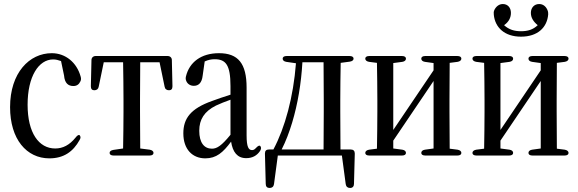

<svg xmlns="http://www.w3.org/2000/svg" viewBox="-20 -785 2870 953"><path d="M225 1C296 1 343 -32 375 -90C381 -100 381 -106 376 -113C372 -118 364 -114 355 -102C325 -65 292 -48 254 -48C173 -48 117 -125 117 -265C117 -406 172 -490 244 -490C257 -490 269 -487 283 -482L298 -410C301 -373 318 -358 344 -358C361 -358 372 -366 379 -381C383 -389 383 -396 380 -406C361 -474 306 -521 237 -521C126 -521 30 -424 30 -253C30 -94 112 1 225 1Z M434 -487 431 -357C431 -343 437 -337 448 -337C460 -337 468 -343 470 -355L495 -476H591C592 -422 593 -342 593 -289V-231C593 -179 592 -101 591 -48L543 -41C531 -39 524 -34 524 -26C524 -18 531 -13 544 -13H722C735 -13 742 -18 742 -26C742 -34 735 -40 723 -42L676 -48L675 -231V-289L676 -476H772L797 -355C799 -343 807 -337 819 -337C830 -337 836 -343 836 -357L833 -487C833 -499 824 -507 812 -507H455C443 -507 434 -499 434 -487Z M999 1C1054 1 1087 -28 1127 -82C1135 -30 1158 0 1202 0C1232 0 1255 -12 1271 -36C1277 -46 1277 -54 1272 -60C1268 -65 1260 -61 1250 -50C1243 -42 1237 -40 1231 -40C1214 -40 1204 -55 1204 -113V-350C1204 -470 1162 -521 1067 -521C978 -521 920 -476 903 -406C901 -397 901 -391 905 -382C911 -368 925 -359 942 -359C965 -359 982 -373 986 -410L996 -480C1014 -488 1029 -491 1045 -491C1100 -491 1124 -464 1124 -358V-315C1092 -305 1060 -294 1033 -284C926 -246 890 -197 890 -123C890 -44 935 1 999 1ZM969 -136C969 -192 994 -232 1052 -261C1073 -271 1099 -281 1124 -290V-116C1080 -62 1057 -47 1032 -47C994 -47 969 -76 969 -136Z M1359 -13H1677L1696 129C1698 142 1706 148 1718 148C1730 148 1737 140 1737 128L1741 -23C1741 -36 1734 -43 1721 -43H1670L1669 -231V-289C1669 -341 1670 -420 1671 -473L1716 -479C1728 -481 1735 -486 1735 -494C1735 -502 1728 -507 1715 -507H1403C1390 -507 1383 -502 1383 -494C1383 -486 1389 -480 1401 -478L1449 -471C1436 -303 1395 -152 1337 -43H1315C1302 -43 1295 -37 1295 -23L1299 128C1299 141 1306 148 1318 148C1330 148 1338 142 1340 129ZM1378 -43C1399 -84 1416 -130 1430 -176C1458 -269 1475 -371 1481 -476H1586L1587 -289V-231L1586 -43Z M1793 -26C1793 -18 1800 -13 1813 -13H1975C1988 -13 1995 -18 1995 -26C1995 -34 1989 -40 1977 -42L1932 -48V-87L2132 -383V-48L2089 -42C2077 -40 2071 -34 2071 -26C2071 -18 2078 -13 2091 -13H2250C2263 -13 2270 -18 2270 -26C2270 -34 2263 -40 2251 -42L2212 -47L2211 -231V-289L2212 -473L2251 -478C2263 -480 2270 -486 2270 -494C2270 -502 2263 -507 2250 -507H2091C2078 -507 2071 -502 2071 -494C2071 -486 2077 -480 2089 -478L2132 -472V-436L1932 -140V-472L1977 -478C1989 -480 1995 -486 1995 -494C1995 -502 1988 -507 1975 -507H1813C1800 -507 1793 -502 1793 -494C1793 -486 1800 -480 1812 -478L1851 -473C1852 -420 1853 -341 1853 -289V-231C1853 -179 1852 -100 1851 -47L1812 -42C1800 -40 1793 -34 1793 -26Z M2566 -603C2649 -603 2696 -649 2701 -714C2701 -721 2701 -727 2697 -736C2689 -754 2675 -765 2656 -765C2632 -765 2615 -747 2615 -721C2615 -697 2628 -677 2649 -660C2626 -638 2600 -630 2566 -630C2533 -630 2506 -638 2482 -660C2505 -676 2516 -697 2516 -721C2516 -747 2500 -765 2476 -765C2458 -765 2443 -754 2434 -736C2430 -727 2430 -721 2431 -712C2437 -649 2484 -603 2566 -603ZM2345 -13H2507C2520 -13 2527 -18 2527 -26C2527 -34 2521 -40 2509 -42L2464 -48V-87L2664 -383V-48L2621 -42C2609 -40 2603 -34 2603 -26C2603 -18 2610 -13 2623 -13H2782C2795 -13 2802 -18 2802 -26C2802 -34 2795 -40 2783 -42L2744 -47L2743 -231V-289L2744 -473L2783 -478C2795 -480 2802 -486 2802 -494C2802 -502 2795 -507 2782 -507H2623C2610 -507 2603 -502 2603 -494C2603 -486 2609 -480 2621 -478L2664 -472V-436L2464 -140V-472L2509 -478C2521 -480 2527 -486 2527 -494C2527 -502 2520 -507 2507 -507H2345C2332 -507 2325 -502 2325 -494C2325 -486 2332 -480 2344 -478L2383 -473C2384 -420 2385 -341 2385 -289V-231C2385 -179 2384 -100 2383 -47L2344 -42C2332 -40 2325 -34 2325 -26C2325 -18 2332 -13 2345 -13Z"/></svg>

Font: 寒蝉锦书宋 CompactLight
Style: Bold
Weight: 400
Width: 4
Designer: 寒蝉锦书宋{Warren} 思源宋体{Ryoko NISHIZUKA 西塚涼子 (kana & ideographs); Frank Grießhammer (Latin, Greek & Cyrillic); Wenlong ZHANG 
Foundry: Adobe & ChillType
Version: Version 2.000;Glyphs 3.1.1 (3135)